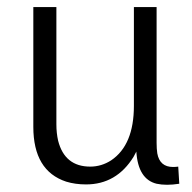

<svg xmlns="http://www.w3.org/2000/svg" viewBox="-20 -508 537 537"><path d="M447.3 8.8Q462.9 8.8 481.4 5.9L478.5 -42Q471.7 -41 463.9 -41Q426.8 -41 419.9 -79.1Q418 -91.8 418 -108.4V-488.3H354.5V-211.9Q354.5 -102.5 291 -59.6Q263.7 -42 232.4 -42Q161.1 -42 142.6 -114.3Q137.7 -135.7 137.7 -160.2V-488.3H73.2V-153.3Q73.2 -30.3 165 0Q190.4 7.8 220.7 7.8Q305.7 7.8 353.5 -69.3Q357.4 -77.1 361.3 -84Q366.2 -6.8 418 5.9Q431.6 8.8 447.3 8.8Z"/></svg>

Font: Yaldevi Colombo
Style: Regular
Weight: 400
Designer: Sol Matas, Denzil Rajitha, Kosala Senevirathne and Pathum Egodawatta
Foundry: Mooniak
Version: Version 1.020 ; ttfautohint (v1.6)